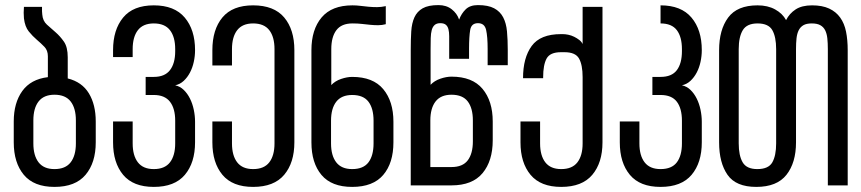

<svg xmlns="http://www.w3.org/2000/svg" viewBox="-20 -728 3383 754"><path d="M278 -255Q278 -303 257.5 -329.5Q237 -356 194 -356Q152 -356 131.5 -329.5Q111 -303 111 -255V-165Q111 -117 131.5 -90.5Q152 -64 194 -64Q237 -64 257.5 -90.5Q278 -117 278 -165ZM246 -420Q302 -406 329 -361.5Q356 -317 356 -251V-169Q356 -89 316 -41.5Q276 6 194 6Q113 6 73.5 -41.5Q34 -89 34 -169V-251Q34 -324 67.5 -370.5Q101 -417 168 -425V-507Q168 -530 154.5 -544Q141 -558 124.5 -572Q108 -586 93 -604.5Q78 -623 74 -656Q73 -667 73 -678Q73 -690 74 -701H145V-684Q145 -680 146 -671Q148 -646 164 -631.5Q180 -617 198 -601.5Q216 -586 231 -564.5Q246 -543 246 -503Z M746 -531Q746 -508 741 -485Q736 -462 726 -443Q716 -424 701.5 -410.5Q687 -397 668 -393Q687 -389 701.5 -375Q716 -361 726 -341Q736 -321 741 -297Q746 -273 746 -250V-169Q746 -89 706 -41.5Q666 6 584 6Q503 6 463.5 -41.5Q424 -89 424 -169V-251H501V-165Q501 -117 521.5 -90.5Q542 -64 584 -64Q627 -64 647.5 -90.5Q668 -117 668 -165V-254Q668 -302 647.5 -328.5Q627 -355 584 -355H552V-426H584Q627 -426 647.5 -452.5Q668 -479 668 -527V-535Q668 -583 647.5 -609.5Q627 -636 584 -636Q542 -636 521.5 -609.5Q501 -583 501 -535V-504H424V-531Q424 -611 463.5 -659Q503 -707 584 -707Q665 -707 705.5 -659Q746 -611 746 -531Z M974 -707Q1056 -707 1096 -659.5Q1136 -612 1136 -531V-169Q1136 -89 1096 -41.5Q1056 6 974 6Q893 6 853.5 -41.5Q814 -89 814 -169V-251H891V-165Q891 -117 911.5 -90.5Q932 -64 974 -64Q1017 -64 1037.5 -90.5Q1058 -117 1058 -165V-535Q1058 -583 1037.5 -609.5Q1017 -636 974 -636Q932 -636 911.5 -609.5Q891 -583 891 -535V-471H814V-531Q814 -612 853.5 -659.5Q893 -707 974 -707Z M1447 -254Q1447 -302 1427 -328.5Q1407 -355 1363 -355Q1321 -355 1300.5 -328.5Q1280 -302 1280 -254V-165Q1280 -117 1300.5 -90.5Q1321 -64 1363 -64Q1407 -64 1427 -90.5Q1447 -117 1447 -165ZM1363 -426Q1445 -426 1485 -378Q1525 -330 1525 -250V-169Q1525 -88 1485 -41Q1445 6 1363 6Q1282 6 1242.5 -41Q1203 -88 1203 -169V-531Q1203 -612 1243 -659.5Q1283 -707 1364 -707Q1380 -707 1395.5 -705Q1411 -703 1427.5 -701.5Q1444 -700 1461 -700Q1477 -700 1495 -704V-633Q1480 -629 1465 -629Q1450 -629 1434.5 -630.5Q1419 -632 1402 -634Q1385 -636 1364 -636Q1321 -636 1301 -609.5Q1281 -583 1281 -535V-394Q1296 -410 1319.5 -418Q1343 -426 1363 -426Z M1753 -356Q1711 -356 1690.5 -329.5Q1670 -303 1670 -255V-72H1753Q1797 -72 1817 -98.5Q1837 -125 1837 -173V-255Q1837 -303 1817 -329.5Q1797 -356 1753 -356ZM1895 -472V-536Q1895 -584 1889 -610.5Q1883 -637 1857 -637Q1831 -637 1826.5 -610.5Q1822 -584 1822 -536V-497H1744V-586Q1744 -602 1741 -613.5Q1738 -625 1730.5 -631Q1723 -637 1709 -637Q1695 -637 1687 -630Q1679 -623 1675.5 -610Q1672 -597 1671.5 -578.5Q1671 -560 1671 -536V-395Q1686 -411 1709.5 -419Q1733 -427 1753 -427Q1835 -427 1875 -379Q1915 -331 1915 -251V-177Q1915 -96 1875 -48Q1835 0 1753 0H1593V-532Q1593 -572 1595 -604.5Q1597 -637 1607.5 -660Q1618 -683 1640 -695.5Q1662 -708 1702 -708Q1733 -708 1754 -691.5Q1775 -675 1783 -651Q1792 -675 1809 -691.5Q1826 -708 1857 -708Q1897 -708 1920.5 -695.5Q1944 -683 1956 -660Q1968 -637 1971 -604.5Q1974 -572 1974 -532V-472Z M2346 -701V-169Q2346 -89 2306 -41.5Q2266 6 2184 6Q2103 6 2063.5 -41.5Q2024 -89 2024 -169V-251H2101V-165Q2101 -117 2121.5 -90.5Q2142 -64 2184 -64Q2227 -64 2247.5 -90.5Q2268 -117 2268 -165V-425Q2268 -473 2254 -498Q2240 -523 2197 -523H2183Q2140 -523 2126.5 -498Q2113 -473 2113 -425V-421H2034Q2034 -501 2068 -547.5Q2102 -594 2183 -594H2190Q2200 -594 2212 -591.5Q2224 -589 2235 -583.5Q2246 -578 2255 -571Q2264 -564 2268 -555V-701Z M2658 -393Q2677 -389 2691.5 -375Q2706 -361 2716 -341Q2726 -321 2731 -297Q2736 -273 2736 -250V-169Q2736 -89 2696 -41.5Q2656 6 2574 6Q2493 6 2453.5 -41.5Q2414 -89 2414 -169V-251H2491V-165Q2491 -117 2511.5 -90.5Q2532 -64 2574 -64Q2618 -64 2638 -90.5Q2658 -117 2658 -165V-254Q2658 -302 2638 -328.5Q2618 -355 2574 -355H2542V-426H2574Q2618 -426 2638 -452.5Q2658 -479 2658 -527V-535Q2658 -583 2638 -609.5Q2618 -636 2574 -636V-707Q2655 -707 2695.5 -659Q2736 -611 2736 -531Q2736 -508 2731 -485Q2726 -462 2716 -443Q2706 -424 2691.5 -410.5Q2677 -397 2658 -393Z M3028 -535Q3028 -583 3013 -609.5Q2998 -636 2955 -636Q2913 -636 2897 -609.5Q2881 -583 2881 -535V-165Q2881 -117 2896.5 -90.5Q2912 -64 2954 -64Q2998 -64 3013 -90.5Q3028 -117 3028 -165ZM3169 -707Q3209 -707 3236 -694.5Q3263 -682 3279.5 -659Q3296 -636 3302.5 -603.5Q3309 -571 3309 -531V0H3231V-535Q3231 -559 3229 -577.5Q3227 -596 3220.5 -609Q3214 -622 3201.5 -629Q3189 -636 3168 -636Q3147 -636 3135 -629Q3123 -622 3116.5 -609Q3110 -596 3108 -577.5Q3106 -559 3106 -535V-169Q3106 -89 3068.5 -41.5Q3031 6 2950 6Q2870 6 2837 -41.5Q2804 -89 2804 -169V-531Q2804 -611 2839.5 -659Q2875 -707 2955 -707Q2995 -707 3024 -691Q3053 -675 3067 -649Q3080 -675 3104.5 -691Q3129 -707 3169 -707Z"/></svg>

Font: Bebas Neue Regular
Style: Regular
Weight: 400
Designer: Ryoichi Tsunekawa & LGV (GE)
Foundry: Free Software Foundation, Inc.
Version: Version 1.003 August 13, 2016